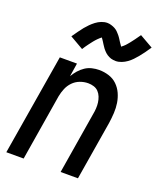

<svg xmlns="http://www.w3.org/2000/svg" viewBox="-142 -858 787 947"><g transform="rotate(20 251.5 -385.0)"><path d="M6 0 94 -530H184L173 -460Q183 -477 196 -492Q209 -507 225.5 -518Q242 -529 261 -533.5Q280 -538 298 -538Q325 -538 350 -530Q375 -522 393 -504.5Q411 -487 421.5 -464Q432 -441 436 -415.5Q440 -390 438.5 -363Q437 -336 433 -309L382 0H291L344 -323Q347 -338 348 -354Q349 -370 347 -385Q345 -400 339.5 -414Q334 -428 324 -438.5Q314 -449 299.5 -453.5Q285 -458 270 -458Q248 -458 227 -450Q206 -442 190.5 -426Q175 -410 166.5 -389.5Q158 -369 154 -348L97 0ZM183 -606 112 -647Q124 -664 134.5 -679Q145 -694 155 -706Q165 -718 175 -728Q185 -738 198 -748Q211 -758 226.5 -764Q242 -770 257 -770Q263 -770 268 -769Q273 -768 278 -766.5Q283 -765 288 -763Q293 -761 297.5 -758.5Q302 -756 306 -753Q310 -750 313 -747Q316 -744 320 -739.5Q324 -735 327.5 -731Q331 -727 333.5 -723Q336 -719 338.5 -715.5Q341 -712 343.5 -707.5Q346 -703 349 -699Q352 -695 355 -690.5Q358 -686 360 -683Q364 -686 370 -691Q376 -696 379 -699.5Q382 -703 386 -707.5Q390 -712 394 -717Q398 -722 402.5 -728Q407 -734 412 -740.5Q417 -747 422 -754.5Q427 -762 433 -770L503 -730Q491 -712 480.5 -697.5Q470 -683 460 -671Q450 -659 440 -648.5Q430 -638 417 -628.5Q404 -619 388.5 -613Q373 -607 358 -607Q352 -607 345.5 -608Q339 -609 333.5 -610.5Q328 -612 322.5 -615Q317 -618 312 -621Q307 -624 303 -628Q299 -632 294.5 -636.5Q290 -641 286.5 -646Q283 -651 280 -655.5Q277 -660 274 -664.5Q271 -669 267.5 -675Q264 -681 260.5 -685.5Q257 -690 255 -693Q252 -691 246 -685.5Q240 -680 236.5 -676.5Q233 -673 229 -668.5Q225 -664 221 -659Q217 -654 212.5 -648Q208 -642 203 -635.5Q198 -629 193 -621.5Q188 -614 183 -606Z"/></g></svg>

Font: Iosevka Curly Medium Oblique
Style: Regular
Weight: 500
Italic angle: -9°
Monospace: yes
Designer: Belleve Invis
Foundry: Belleve Invis
Version: Version 11.1.0; ttfautohint (v1.8.3)